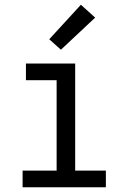

<svg xmlns="http://www.w3.org/2000/svg" viewBox="-20 -787 540 807"><path d="M75 0V-70H218V-450H89V-520H296V-70H425V0ZM236 -578 187 -622 320 -767 380 -713Z"/></svg>

Font: Zed Mono
Style: Regular
Weight: 400
Monospace: yes
Designer: Belleve Invis
Foundry: Belleve Invis
Version: Version 1.0.0; ttfautohint (v1.8.4)